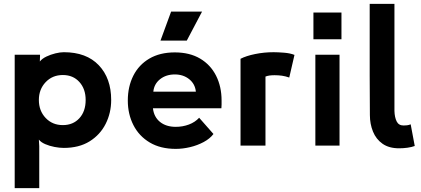

<svg xmlns="http://www.w3.org/2000/svg" viewBox="-20 -753 2177 993"><path d="M310 -483Q427 -483 491 -415.5Q555 -348 555 -236Q555 -169 526.5 -112.5Q498 -56 443.5 -22Q389 12 310 12Q288 12 262 7Q236 2 214 -7.5Q192 -17 181 -31L183 3V220H56V-470H187V-462L186 -435Q198 -450 220 -460.5Q242 -471 266.5 -477Q291 -483 310 -483ZM305 -106Q358 -106 390.5 -141.5Q423 -177 423 -236Q423 -293 390.5 -329Q358 -365 305 -365Q251 -365 216 -328Q181 -291 181 -236Q181 -180 216 -143Q251 -106 305 -106Z M1010 -144 1084 -60Q1066 -36 1033.5 -18.5Q1001 -1 963 8Q925 17 889 17Q810 17 754.5 -16Q699 -49 670 -106Q641 -163 641 -233Q641 -305 669.5 -361.5Q698 -418 752.5 -450Q807 -482 884 -482Q961 -482 1015 -450Q1069 -418 1097.5 -361.5Q1126 -305 1126 -233Q1126 -221 1126 -212.5Q1126 -204 1125 -193H771Q776 -148 807.5 -122.5Q839 -97 889 -97Q925 -97 957 -109Q989 -121 1010 -144ZM773 -279H993Q989 -319 958.5 -343.5Q928 -368 884 -368Q839 -368 808 -343.5Q777 -319 773 -279ZM865 -693H1025L946 -543H810Z M1503 -469 1476 -352Q1456 -359 1438 -361.5Q1420 -364 1400 -364Q1386 -364 1374.5 -362.5Q1363 -361 1353 -357V0H1224V-449Q1253 -464 1299.5 -473.5Q1346 -483 1395 -483Q1416 -483 1448.5 -480.5Q1481 -478 1503 -469Z M1601 -688H1746V-550H1601ZM1736 -470V0H1611V-470Z M2044 14Q1992 14 1958.5 -9.5Q1925 -33 1909 -72.5Q1893 -112 1893 -158Q1892 -257 1892 -361Q1892 -465 1892 -561.5Q1892 -658 1892 -733H2020Q2020 -678 2020 -607.5Q2020 -537 2020 -461Q2020 -385 2020 -312Q2020 -239 2020 -179Q2021 -146 2031.5 -125Q2042 -104 2067 -104Q2076 -104 2085 -105Q2094 -106 2104 -110L2125 2Q2109 8 2087.5 11Q2066 14 2044 14Z"/></svg>

Font: Kreadon
Style: Bold
Weight: 700
Designer: Reiya WATANABE
Foundry: StudioGnu
Version: Version 1.003; ttfautohint (v1.8.4.7-5d5b);gftools[0.9.32]